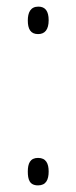

<svg xmlns="http://www.w3.org/2000/svg" viewBox="-20 -554 230 580"><path d="M64 -492C64 -467 72 -451 95 -451C116 -451 127 -465 127 -493C127 -520 117 -534 96 -534C72 -534 64 -516 64 -492ZM64 -36C64 -12 69 6 95 6C119 6 127 -11 127 -36C127 -60 119 -77 95 -77C71 -77 64 -60 64 -36Z"/></svg>

Font: Noto Sans Lao UI ExtCond ExtLt
Style: Regular
Weight: 200
Width: 2
Designer: Monotype Design Team
Foundry: Monotype Imaging Inc.
Version: Version 2.000